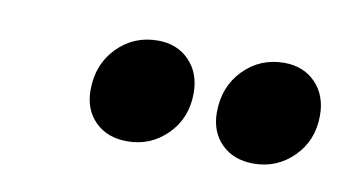

<svg xmlns="http://www.w3.org/2000/svg" viewBox="-32 -771 424 235"><g transform="rotate(10 180.5 -653.0)"><path d="M236 -643Q236 -675 256.5 -696Q277 -717 307 -717Q331 -717 346 -701.5Q361 -686 361 -661Q361 -630 340.5 -609.5Q320 -589 291 -589Q266 -589 251 -604Q236 -619 236 -643ZM79 -643Q79 -675 99.5 -696Q120 -717 150 -717Q174 -717 189 -701.5Q204 -686 204 -661Q204 -630 183.5 -609.5Q163 -589 134 -589Q109 -589 94 -604Q79 -619 79 -643Z"/></g></svg>

Font: Barlow Condensed Medium
Style: Italic
Weight: 500
Width: 3
Italic angle: -7°
Designer: Jeremy Tribby
Foundry: Tribby Type
Version: Version 1.408